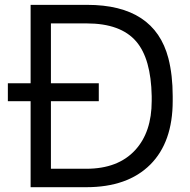

<svg xmlns="http://www.w3.org/2000/svg" viewBox="-20 -779 792 799"><path d="M107.4 0V-357.9H12.7V-432.6H107.4V-758.8H342.8Q622.6 -758.8 680.7 -536.6Q698.7 -466.3 698.7 -378.9V-358.9Q698.7 -187.5 605.5 -94.2Q511.2 0 338.9 0ZM191.9 -76.7H338.9Q471.2 -76.7 542.5 -154.3Q611.3 -229 611.3 -358.9V-378.9Q608.4 -534.7 546.9 -606.4Q482.4 -681.6 340.8 -681.6H191.9V-432.6H391.1V-357.9H191.9Z"/></svg>

Font: Duru Sans
Style: Regular
Weight: 400
Designer: Onur Yazõcõgil
Foundry: Onur Yazõcõgil
Version: Version 1.002